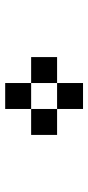

<svg xmlns="http://www.w3.org/2000/svg" viewBox="180 -920 340 740"><g transform="rotate(90 350.0 -550.0)"><path d="M300 -500V-600H200V-500ZM300 -400H400V-500H300ZM300 -600H400V-700H300ZM400 -500H500V-600H400Z"/></g></svg>

Font: FT88 Gothique
Style: Regular
Weight: 400
Designer: Ange Degheest & Oriane Charvieux
Foundry: Velvetyne Type Foundry
Version: Version 1.000;FEAKit 1.0